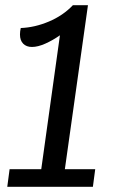

<svg xmlns="http://www.w3.org/2000/svg" viewBox="-20 -720 499 740"><path d="M347 -68 338 0H8L17 -68H139L211 -584Q184 -565 155 -552Q126 -539 103 -539Q82 -539 69.5 -551.5Q57 -564 57 -587Q57 -599 60 -612Q114 -614 168.5 -637Q223 -660 261 -700H319L230 -68Z"/></svg>

Font: Krub Medium
Style: Italic
Weight: 500
Italic angle: -8°
Designer: Ekaluck Peanpanawate
Foundry: Cadson Demak Co.,Ltd.
Version: Version 1.000; ttfautohint (v1.6)